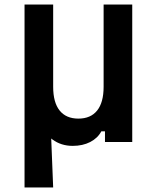

<svg xmlns="http://www.w3.org/2000/svg" viewBox="-20 -625 690 845"><path d="M300 17Q249 17 211 -11Q173 -39 152 -90.5Q131 -142 131 -211L214 -243Q214 -174 242.5 -138.5Q271 -103 325 -103Q379 -103 407.5 -138.5Q436 -174 436 -243V-605H562V0H442V-47H426Q410 -17 377 0Q344 17 300 17ZM88 200V-605H214V-243L212 -100H202L214 200Z"/></svg>

Font: Martian Mono SemiCondensed Medium
Style: Regular
Weight: 500
Width: 4
Designer: Roman Shamin
Foundry: Evil Martians
Version: Version 1.000